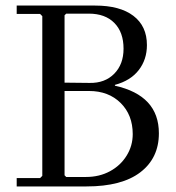

<svg xmlns="http://www.w3.org/2000/svg" viewBox="-20 -670 631 690"><path d="M40 0V-30H124L132 -38V-612L124 -620H40V-650H322Q411 -650 459.5 -613Q508 -576 508 -508Q508 -456 478.5 -418Q449 -380 393 -365V-362Q551 -327 551 -191Q551 -102 484.5 -51Q418 0 291 0ZM302 -372Q357 -371 390.5 -405Q424 -439 424 -495Q424 -554 391 -587.5Q358 -621 299 -621H218L212 -615V-373ZM289 -34Q337 -34 375 -54.5Q413 -75 435 -110.5Q457 -146 457 -188Q457 -257 413.5 -300Q370 -343 300 -343H212V-40L218 -34Z"/></svg>

Font: EB Squaramond
Style: Regular
Weight: 400
Designer: Jake Brussel Faria
Foundry: Jake Brussel Faria
Version: Version 0.002